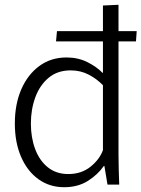

<svg xmlns="http://www.w3.org/2000/svg" viewBox="-20 -771 591 802"><path d="M248 11Q187 11 140.5 -22.5Q94 -56 68 -116Q42 -176 42 -255Q42 -336 69 -398Q96 -460 144.5 -495.5Q193 -531 258 -531Q306 -531 345 -511.5Q384 -492 408 -467H410V-598H214L218 -641H410V-748L475 -751V-641H551L548 -598H475V-124Q475 -95 476 -61.5Q477 -28 478 0H429L416 -78H414Q388 -41 346.5 -15Q305 11 248 11ZM265 -44Q320 -44 358 -74.5Q396 -105 410 -144V-415Q385 -441 351 -459Q317 -477 275 -477Q220 -477 183 -446Q146 -415 127.5 -364.5Q109 -314 109 -255Q109 -196 127 -148Q145 -100 180 -72Q215 -44 265 -44Z"/></svg>

Font: Murecho Light
Style: Regular
Weight: 300
Designer: Neil Summerour
Foundry: Positype
Version: Version 1.010; ttfautohint (v1.8.3)